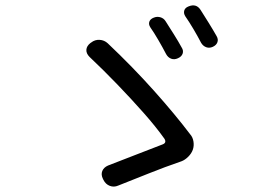

<svg xmlns="http://www.w3.org/2000/svg" viewBox="-20 -755 1040 718"><path d="M555 -689Q567 -694 579.5 -690.5Q592 -687 599 -676Q613 -654 630 -627Q647 -600 659 -578Q667 -566 663 -554.5Q659 -543 645 -537Q632 -531 620 -535.5Q608 -540 601 -553Q588 -578 572 -605.5Q556 -633 542 -653Q535 -664 538.5 -674Q542 -684 555 -689ZM685 -731Q714 -743 730 -718Q744 -696 760.5 -669.5Q777 -643 790 -620Q797 -608 793 -597Q789 -586 776 -580Q763 -574 751 -578.5Q739 -583 732 -595Q719 -620 703 -647Q687 -674 673 -694Q666 -705 669 -715.5Q672 -726 685 -731ZM701 -195Q696 -181 684 -169Q672 -157 659 -152Q595 -130 536.5 -106.5Q478 -83 422 -61Q406 -54 390.5 -60Q375 -66 367 -82L365 -86Q357 -102 362.5 -115.5Q368 -129 384 -136Q433 -155 488.5 -176.5Q544 -198 588 -215Q604 -221 595 -236Q563 -281 517 -333Q471 -385 419 -439Q367 -493 315 -542Q302 -555 303 -569Q304 -583 318 -594L321 -596Q335 -607 352.5 -606Q370 -605 383 -593Q477 -504 556 -415.5Q635 -327 691 -253Q701 -242 703.5 -225.5Q706 -209 701 -195Z"/></svg>

Font: Chiron GoRound TC
Style: Regular
Weight: 400
Designer: Ryoko NISHIZUKA 西塚涼子 (kana, bopomofo & ideographs); Paul D. Hunt (Latin, Greek & Cyrillic); Sandoll Communications 산돌커뮤니
Foundry: Adobe
Version: Version 1.000;hotconv 1.1.1;makeotfexe 2.6.0